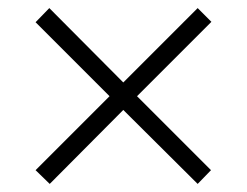

<svg xmlns="http://www.w3.org/2000/svg" viewBox="-20 -591 611 475"><path d="M469 -571 285 -387 102 -571 68 -536 251 -353 68 -170 103 -136 285 -319 469 -136 502 -170 319 -353 503 -537Z"/></svg>

Font: Noto Sans Meetei Mayek Light
Style: Regular
Weight: 300
Designer: Monotype Design Team and Neelakash Kshetrimayum
Foundry: Monotype Imaging Inc.
Version: Version 2.002